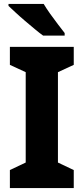

<svg xmlns="http://www.w3.org/2000/svg" viewBox="-20 -951 423 971"><path d="M353 0H30V-91L110 -129V-586L30 -623V-714H353V-623L273 -586V-129L353 -91ZM201 -931Q214 -909 233.5 -881.5Q253 -854 273 -828Q293 -802 307 -784V-771H198Q181 -783 157 -803Q133 -823 107 -845Q81 -867 59 -887.5Q37 -908 23 -921V-931Z"/></svg>

Font: Noto Sans Kannada SemiCondensed ExtraBold
Style: Regular
Weight: 800
Width: 4
Designer: Jelle Bosma - Monotype Design Team
Foundry: Monotype Imaging Inc.
Version: Version 2.005; ttfautohint (v1.8.4.7-5d5b)